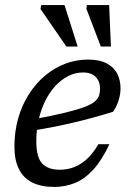

<svg xmlns="http://www.w3.org/2000/svg" viewBox="-20 -729 516 759"><path d="M308.5 -442.5Q277.5 -442.5 249.5 -428.2Q221.5 -414 198.2 -388.5Q175 -363 158.2 -328.8Q141.5 -294.5 132.5 -254.2Q123.5 -214 123.5 -170.5Q123.5 -107 146.8 -82.5Q170 -58 216.5 -58Q245.5 -58 272.2 -68Q299 -78 323.2 -100Q347.5 -122 369 -159H412.5Q382.5 -95 348.5 -58Q314.5 -21 276 -5.5Q237.5 10 194 10Q142.5 10 107.5 -7.5Q72.5 -25 54.8 -60.5Q37 -96 37 -149Q37 -208.5 51.8 -260.8Q66.5 -313 93.8 -355.8Q121 -398.5 157.2 -429.2Q193.5 -460 237 -476.8Q280.5 -493.5 328 -493.5Q374 -493.5 402.5 -478Q431 -462.5 443.8 -436.8Q456.5 -411 456.5 -380Q456.5 -355.5 448.2 -330.2Q440 -305 426.5 -287Q387.5 -275 347.5 -264Q307.5 -253 267.8 -243.8Q228 -234.5 189.8 -227Q151.5 -219.5 115 -213.5L118 -258.5Q190 -272 237.2 -283.5Q284.5 -295 312.5 -305.5Q340.5 -316 354 -327.2Q367.5 -338.5 371.5 -350.8Q375.5 -363 375.5 -378.5Q375.5 -398 367.8 -412.2Q360 -426.5 345.2 -434.5Q330.5 -442.5 308.5 -442.5ZM287 -545H242.5L140 -693.5L143 -709H235ZM418.5 -545H378.5L321.5 -694.5L323.5 -709H411.5Z"/></svg>

Font: Newsreader 10pt
Style: Italic
Weight: 400
Italic angle: -17°
Version: Version 1.003